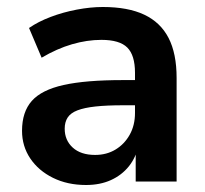

<svg xmlns="http://www.w3.org/2000/svg" viewBox="-20 -519 587 549"><path d="M226 10Q173 10 131.5 -10.5Q90 -31 66.5 -66Q43 -101 43 -145Q43 -199 71 -230.5Q99 -262 162 -276Q225 -290 331 -290H381V-218H332Q285 -218 253 -214.5Q221 -211 201.5 -203.5Q182 -196 173.5 -183Q165 -170 165 -151Q165 -118 188 -97Q211 -76 252 -76Q285 -76 310.5 -91.5Q336 -107 351 -134Q366 -161 366 -196V-311Q366 -361 344 -383Q322 -405 270 -405Q229 -405 186 -392.5Q143 -380 99 -354L63 -439Q89 -457 124.5 -470.5Q160 -484 199.5 -491.5Q239 -499 274 -499Q346 -499 392.5 -477Q439 -455 462 -410.5Q485 -366 485 -296V0H368V-104H376Q369 -69 348.5 -43.5Q328 -18 297 -4Q266 10 226 10Z"/></svg>

Font: Nunito Sans 12pt ExtraLight 12pt
Style: Bold
Weight: 700
Version: Version 3.101;gftools[0.9.27]